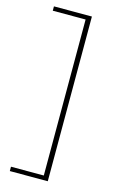

<svg xmlns="http://www.w3.org/2000/svg" viewBox="-127 -764 580 938"><g transform="rotate(15 163.5 -294.5)"><path d="M216 122H24V100H190V-689H24V-711H216Z"/></g></svg>

Font: Ysabeau Infant Extralight
Style: Regular
Weight: 200
Designer: Christian Thalmann (Catharsis Fonts)
Version: Version 0.003